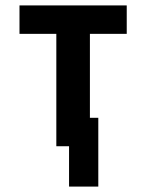

<svg xmlns="http://www.w3.org/2000/svg" viewBox="-20 -540 540 709"><path d="M235 149V0H188V-415H52V-520H448V-415H312V-105H343V149Z"/></svg>

Font: Iosevka Term Curly Extrabold
Style: Regular
Weight: 800
Designer: Belleve Invis
Foundry: Belleve Invis
Version: Version 32.3.0